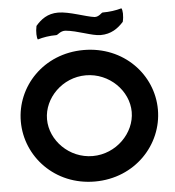

<svg xmlns="http://www.w3.org/2000/svg" viewBox="-61 -990 966 1059"><g transform="rotate(-5 421.5 -460.0)"><path d="M545 -912C538 -912 524 -890 499 -891C451 -897 361 -933 300 -933C241 -933 204 -904 175 -870C168 -838 170 -804 176 -795C206 -804 240 -810 280 -810C288 -810 303 -831 331 -830C399 -824 475 -789 523 -789C582 -789 620 -817 651 -851C659 -883 657 -917 650 -926C618 -917 584 -912 545 -912ZM188 -352C188 -469 292 -575 422 -575C552 -575 657 -469 657 -352C657 -235 552 -128 422 -128C292 -128 188 -235 188 -352ZM43 -352C43 -158 200 13 422 13C644 13 802 -158 802 -352C802 -546 644 -715 422 -715C200 -715 43 -546 43 -352Z"/></g></svg>

Font: Bluebird
Style: Ext
Weight: 400
Designer: Jasper
Foundry: Cannot Into Space Fonts
Version: Version 0.98